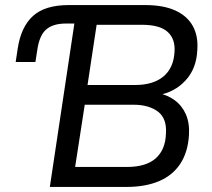

<svg xmlns="http://www.w3.org/2000/svg" viewBox="-20 -739 838 759"><path d="M177 0 274 -646H241Q189 -646 162 -622Q135 -598 127 -539L120 -494H42L50 -547Q63 -633 110.5 -676Q158 -719 252 -719H553Q626 -719 673 -697.5Q720 -676 742 -636.5Q764 -597 760 -542Q757 -468 713.5 -421Q670 -374 605 -363L604 -371Q642 -364 671 -342.5Q700 -321 715 -286.5Q730 -252 727 -205Q723 -138 693 -92Q663 -46 609 -23Q555 0 479 0ZM277 -79H482Q557 -79 595.5 -113Q634 -147 636 -211Q638 -240 630.5 -261.5Q623 -283 606 -296.5Q589 -310 564.5 -317.5Q540 -325 508 -325H315ZM326 -403H514Q586 -403 626.5 -437Q667 -471 670 -536Q673 -586 642 -613.5Q611 -641 541 -641H362Z"/></svg>

Font: Nunitoga
Style: Medium Italic
Weight: 500
Italic angle: -9°
Designer: Vernon Adams
Foundry: Vernon Adams
Version: Version 1.0